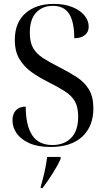

<svg xmlns="http://www.w3.org/2000/svg" viewBox="-20 -744 544 985"><path d="M239 10Q174 10 130.5 -9.5Q87 -29 65.5 -60Q44 -91 44 -127Q44 -160 62 -178.5Q80 -197 112 -197Q112 -101 145 -50.5Q178 0 249 0Q309 0 345 -36.5Q381 -73 381 -146Q381 -194 364.5 -223.5Q348 -253 313 -275.5Q278 -298 224 -325Q180 -347 142 -374Q104 -401 80 -440.5Q56 -480 56 -539Q56 -628 110.5 -676Q165 -724 256 -724Q311 -724 351.5 -707.5Q392 -691 413.5 -664.5Q435 -638 435 -608Q435 -580 415.5 -564Q396 -548 361 -548Q361 -631 335 -672.5Q309 -714 251 -714Q198 -714 165.5 -679.5Q133 -645 133 -576Q133 -527 150 -497.5Q167 -468 201 -446Q235 -424 287 -398Q334 -374 373.5 -348.5Q413 -323 436 -285.5Q459 -248 459 -188Q459 -96 402 -43Q345 10 239 10ZM189 213Q201 172 209 136Q217 100 222 61H291V71Q276 105 250 146Q224 187 198 221H189Z"/></svg>

Font: Noto Serif Display SemiCondensed
Style: Regular
Weight: 400
Width: 4
Designer: Monotype Design Team
Foundry: Monotype Imaging Inc.
Version: Version 2.009